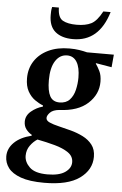

<svg xmlns="http://www.w3.org/2000/svg" viewBox="-90 -728 632 998"><g transform="rotate(5 226.5 -229.0)"><path d="M179 228Q102 228 56.5 211.5Q11 195 -9 168Q-29 141 -29 108Q-29 67 3 35.5Q35 4 93 -10V-15Q76 -24 63.5 -40.5Q51 -57 51 -80Q51 -112 78 -134.5Q105 -157 138 -166V-172Q117 -180 95 -195.5Q73 -211 58 -238Q43 -265 43 -306Q43 -357 68.5 -396Q94 -435 140.5 -457Q187 -479 250 -479Q278 -479 300.5 -475.5Q323 -472 342 -467H482L476 -401L393 -415V-412Q403 -398 414 -376Q425 -354 425 -320Q425 -255 373.5 -207.5Q322 -160 225 -156Q192 -153 177 -137.5Q162 -122 162 -109Q162 -95 181 -86.5Q200 -78 230 -71Q260 -64 293.5 -55Q327 -46 357 -31Q387 -16 406 8.5Q425 33 425 71Q425 139 363.5 183.5Q302 228 179 228ZM125 7Q104 20 87.5 43Q71 66 71 96Q71 129 99 156Q127 183 192 183Q253 183 284 161.5Q315 140 315 109Q315 78 287.5 59Q260 40 216 28Q172 16 125 7ZM222 -195Q256 -195 275 -215.5Q294 -236 301.5 -268Q309 -300 309 -332Q309 -385 291.5 -413.5Q274 -442 241 -442Q203 -442 180 -406.5Q157 -371 157 -306Q157 -250 172 -222.5Q187 -195 222 -195ZM263 -529Q204 -529 170.5 -557Q137 -585 137 -644Q137 -653 137.5 -663.5Q138 -674 141 -686H176Q177 -634 203 -619.5Q229 -605 275 -605Q322 -605 351.5 -620Q381 -635 408 -686H446Q399 -529 263 -529Z"/></g></svg>

Font: STIX Two Text SemiBold
Style: Italic
Weight: 600
Italic angle: -12°
Designer: Ross Mills, John Hudson & Paul Hanslow, Tiro Typeworks Ltd; with prior portions MicroPress Inc. and Coen Hoffman, Elsevi
Foundry: Tiro Typeworks Ltd
Version: Version 2.13 b171